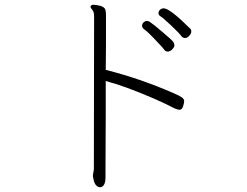

<svg xmlns="http://www.w3.org/2000/svg" viewBox="-20 -735 1040 808"><path d="M424 11V-32L425 -256V-394Q503 -374 628 -320Q678 -298 701.5 -285.5Q725 -273 735.5 -273Q746 -273 750.5 -287.5Q755 -302 755 -310Q755 -318 745.5 -325Q736 -332 708 -344Q568 -405 425 -441Q426 -504 426 -546V-673Q426 -687 423 -695.5Q420 -704 404 -710Q384 -715 372 -715Q363 -715 361 -707V-706Q361 -702 368.5 -693.5Q376 -685 376 -667L375 -22L371 2V7Q372 10 374 22Q381 53 403 53Q424 49 424 11ZM744 -582Q750 -575 759 -575Q768 -575 776.5 -584.5Q785 -594 785 -601Q785 -608 783 -612Q695 -700 669 -700Q660 -700 653.5 -694Q647 -688 647 -679.5Q647 -671 656.5 -665.5Q666 -660 700.5 -627.5Q735 -595 744 -582ZM686 -518Q696 -518 705 -527.5Q714 -537 714 -543.5Q714 -550 710 -557.5Q706 -565 664 -600Q648 -614 633 -626Q618 -638 611 -642.5Q604 -647 597.5 -647Q591 -647 584.5 -641Q578 -635 578 -627Q578 -619 585 -613Q601 -603 648 -552Q665 -535 670.5 -526.5Q676 -518 686 -518Z"/></svg>

Font: LXGW WenKai TC Light
Style: Regular
Weight: 300
Designer: LXGW / Fontworks Inc.
Foundry: LXGW / Fontworks Inc.
Version: Version 1.330